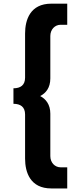

<svg xmlns="http://www.w3.org/2000/svg" viewBox="-20 -802 445 1058"><path d="M118.2 -171.4V71.8C118.2 147.3 146.4 236.4 262.7 236.4H350.5V120H314.1C282.3 120 257.3 94.1 257.3 58.2V-175.5C257.3 -226.4 232.3 -256.8 201.4 -272.7C232.3 -288.6 257.3 -317.7 257.3 -370V-603.6C257.3 -639.5 282.3 -665.5 314.1 -665.5H350.5V-781.8H262.7C146.4 -781.8 118.2 -692.7 118.2 -617.3V-374.1C118.2 -332.7 93.2 -315.5 54.1 -315.5V-230C93.2 -230 118.2 -212.7 118.2 -171.4Z"/></svg>

Font: Spartan MB ExtBd
Style: Regular
Weight: 800
Designer: Matt Bailey, Mirko Velimirovic
Foundry: Matt Bailey
Version: Version 1.005